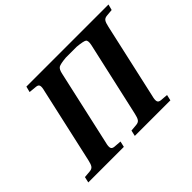

<svg xmlns="http://www.w3.org/2000/svg" viewBox="-139 -941 1191 1191"><g transform="rotate(-45 456.0 -346.0)"><path d="M43 0 51.8 -38.1 97.2 -42Q117.2 -43.5 126 -55.9Q134.8 -68.4 141.1 -98.1L252 -594.2Q259.3 -621.1 255.9 -634.3Q252.4 -647.5 232.9 -648.9L182.1 -653.8L191.9 -691.9H912.1L901.9 -653.8L857.9 -649.9Q837.4 -648.4 828.9 -636.2Q820.3 -624 814 -594.2L703.1 -98.1Q695.8 -71.3 699.2 -57.6Q702.6 -43.9 722.2 -42L772 -38.1L763.2 0H451.2L460 -38.1L504.9 -42Q524.9 -43.5 533.7 -55.9Q542.5 -68.4 548.8 -98.1L659.2 -589.8Q666 -624 654.3 -632.3Q642.6 -640.6 587.9 -646H492.2Q441.4 -641.6 426.5 -632.8Q411.6 -624 404.8 -589.8L294.9 -98.1Q287.6 -71.3 291 -57.6Q294.4 -43.9 314 -42L363.8 -38.1L355 0Z"/></g></svg>

Font: Linguistics Pro
Style: Bold Italic
Weight: 700
Italic angle: -12°
Designer: Stefan Peev, Context Ltd
Foundry: Stefan Peev, Context Ltd
Version: Version 001.000